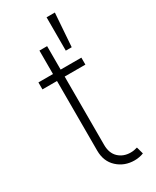

<svg xmlns="http://www.w3.org/2000/svg" viewBox="-206 -855 749 921"><g transform="rotate(-30 168.5 -394.0)"><path d="M274.4 -545.9V-507.3H36.6V-545.9ZM117.2 -675.8H159.7V-128.9Q159.7 -83 186 -58.1Q212.4 -33.2 252.4 -33.2Q262.2 -33.2 271 -34.7Q279.8 -36.1 289.6 -39.1L300.3 -0.5Q289.1 3.9 276.6 6.3Q264.2 8.8 250 8.8Q194.3 8.8 155.8 -26.6Q117.2 -62 117.2 -121.6ZM226.6 -612.3V-796.9H272.5L259.3 -612.3Z"/></g></svg>

Font: Inter Tight ExtraLight
Style: Regular
Weight: 250
Designer: Rasmus Andersson
Foundry: rsms
Version: Version 3.004